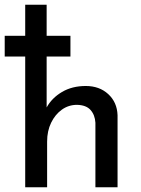

<svg xmlns="http://www.w3.org/2000/svg" viewBox="-26 -795 599 815"><path d="M81 0V-775H172V-339Q194 -379 237 -404.5Q280 -430 338 -430Q396 -430 433.5 -395.5Q471 -361 473 -306V0H379V-274Q377 -307 358.5 -328Q340 -349 301 -350Q265 -350 236.5 -329.5Q208 -309 191 -274Q174 -239 174 -194V0ZM-6 -643H273V-555H-6Z"/></svg>

Font: Synthetic
Style: Regular
Weight: 400
Designer: Santiago Orozco
Foundry: Typemade
Version: Version 2.000; ttfautohint (v1.8.4.7-5d5b)